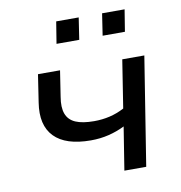

<svg xmlns="http://www.w3.org/2000/svg" viewBox="-80 -783 807 857"><g transform="rotate(-10 323.5 -354.5)"><path d="M415 0 446 -195Q412 -178 373.5 -168.5Q335 -159 292 -159Q178 -159 126.5 -212Q75 -265 91 -366L110 -491H210L192 -374Q184 -327 195 -297.5Q206 -268 237 -254.5Q268 -241 321 -241Q358 -241 392 -249Q426 -257 458 -274L492 -491H592L514 0ZM424 -610 439 -709H541L525 -610ZM215 -610 231 -709H333L318 -610Z"/></g></svg>

Font: Nunito Sans 10pt SemiExpanded Medium
Style: Italic
Weight: 500
Width: 6
Italic angle: -9°
Designer: Vernon Adams
Foundry: Vernon Adams
Version: Version 3.101;gftools[0.9.27]